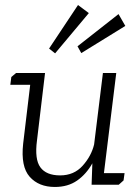

<svg xmlns="http://www.w3.org/2000/svg" viewBox="-20 -734 557 763"><path d="M333 -682 199 -522 175 -541 290 -714ZM478 -631 303 -523 288 -550 451 -678ZM475 -46 471 -17 452 0H344L347 -85Q323 -42 286.5 -16.5Q250 9 198 9Q134 9 98 -31.5Q62 -72 72 -163L100 -397H21L25 -428L44 -444H159L127 -176Q117 -101 140.5 -69Q164 -37 219 -37Q274 -37 308.5 -75.5Q343 -114 354 -160L389 -444H442L393 -46Z"/></svg>

Font: Zilla Slab Light
Style: Italic
Weight: 300
Italic angle: -6°
Designer: Typotheque.com
Foundry: Typotheque type foundry
Version: Version 1.1; 2017; ttfautohint (v1.6)